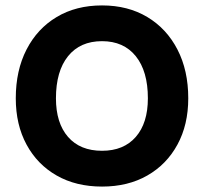

<svg xmlns="http://www.w3.org/2000/svg" viewBox="-20 -680 751 708"><path d="M38.2 -317.5Q38.2 -220 77.9 -146.8Q117.5 -73.5 188.9 -32.8Q260.3 8 356.3 8Q451.8 8 523.2 -32.8Q594.5 -73.5 634.3 -146.8Q674.2 -220 674.2 -317.5Q674.2 -420.5 634.3 -497.5Q594.5 -574.5 523.2 -617.2Q451.8 -660 356.3 -660Q260.3 -660 188.9 -617.2Q117.5 -574.5 77.9 -497.5Q38.2 -420.5 38.2 -317.5ZM525.3 -317.5Q525.3 -226.3 480.7 -175.1Q436.1 -124 356.2 -124Q275.5 -124 230.9 -175.1Q186.3 -226.3 186.3 -317.5Q186.3 -417.4 230.9 -472.8Q275.5 -528.2 356.2 -528.2Q436.1 -528.2 480.7 -472.8Q525.3 -417.4 525.3 -317.5Z"/></svg>

Font: Overused Grotesk Light
Style: Regular
Weight: 300
Designer: RandomMaerks
Version: Version 0.005